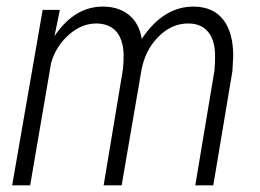

<svg xmlns="http://www.w3.org/2000/svg" viewBox="-20 -558 784 578"><path d="M160.2 -528.3 144 -449.2Q205.1 -540 293 -538.1Q339.4 -537.1 369.4 -512Q399.4 -486.8 406.7 -440.9Q472.7 -539.6 564.9 -538.1Q622.6 -537.1 652.3 -498.5Q682.1 -460 682.1 -389.2L679.7 -344.2L622.1 0H567.9L625.5 -345.2Q627.9 -368.7 627.4 -394Q626.5 -438 606.2 -462.4Q585.9 -486.8 548.3 -487.3Q497.6 -488.3 456.8 -447.3Q416 -406.2 405.3 -343.8L346.2 0H292L350.1 -349.6Q352.5 -373 352.1 -397.5L351.1 -409.2Q341.8 -484.9 272.5 -487.3Q226.6 -488.3 187.3 -453.4Q147.9 -418.5 133.8 -368.2L70.8 0H16.6L108.4 -528.3Z"/></svg>

Font: TypoPRO Roboto
Style: Italic
Weight: 300
Italic angle: -12°
Designer: Google
Version: Version 2.136; 2016